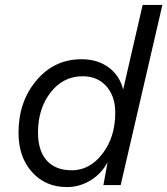

<svg xmlns="http://www.w3.org/2000/svg" viewBox="-20 -750 678 778"><path d="M251 8Q164 8 109.5 -53Q55 -114 55 -212Q55 -338 127.5 -424Q200 -510 310 -510Q375 -510 420 -477Q465 -444 479 -387L558 -730H638L469 0H399L416 -93Q392 -47 347.5 -19.5Q303 8 251 8ZM271 -60Q344 -60 395.5 -127.5Q447 -195 447 -293Q447 -360 411 -400.5Q375 -441 315 -441Q236 -441 185 -375.5Q134 -310 134 -213Q134 -139 169.5 -99.5Q205 -60 271 -60Z"/></svg>

Font: Elaine Sans
Style: Italic
Weight: 400
Italic angle: -13°
Designer: Wei Huang
Foundry: Wei Huang
Version: Version 2.001;December 24, 2019;FontCreator 12.0.0.2547 64-b